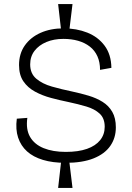

<svg xmlns="http://www.w3.org/2000/svg" viewBox="-20 -802 653 948"><path d="M282 -650 267 -782H338L322 -650ZM267 126 282 -6H322L338 126ZM304 2Q240 2 192 -12.5Q144 -27 113.5 -54.5Q83 -82 69.5 -122.5Q56 -163 63 -216L115 -220Q107 -163 128.5 -126Q150 -89 195.5 -70.5Q241 -52 305 -52Q367 -52 409.5 -67Q452 -82 474.5 -110Q497 -138 497 -176Q497 -218 472 -241Q447 -264 406.5 -276Q366 -288 319 -298Q275 -307 232 -318.5Q189 -330 153 -349.5Q117 -369 95.5 -400.5Q74 -432 74 -481Q74 -537 102.5 -577.5Q131 -618 180.5 -640Q230 -662 294 -662Q358 -662 411 -641Q464 -620 496.5 -576.5Q529 -533 530 -467L474 -457Q474 -495 461 -524Q448 -553 423.5 -572Q399 -591 366 -600.5Q333 -610 293 -610Q246 -610 209 -594.5Q172 -579 150.5 -551Q129 -523 129 -484Q129 -439 159 -413.5Q189 -388 236.5 -374.5Q284 -361 337 -350Q379 -341 417.5 -329.5Q456 -318 486.5 -299Q517 -280 534.5 -249.5Q552 -219 552 -173Q552 -121 524.5 -81.5Q497 -42 442 -20Q387 2 304 2Z"/></svg>

Font: Bricolage Grotesque 96pt ExtraBold ExtraLight
Style: Regular
Weight: 250
Version: Version 1.001;gftools[0.9.33.dev8+g029e19f]